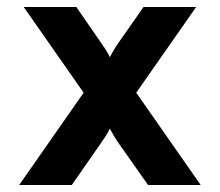

<svg xmlns="http://www.w3.org/2000/svg" viewBox="-20 -531 631 551"><path d="M35 0H186L266 -115C277 -131 290 -149 295 -162C302 -149 313 -130 324 -115L405 0H556L371 -265L543 -511H392L324 -414C313 -399 302 -380 295 -367C290 -380 277 -398 266 -414L199 -511H48L220 -265Z"/></svg>

Font: Overpass ExtraBold
Style: Regular
Weight: 800
Designer: Delve Withrington, Thomas Jockin
Foundry: Delve Fonts
Version: Version 3.000;DELV;Overpass